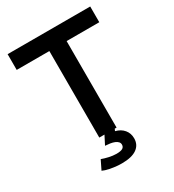

<svg xmlns="http://www.w3.org/2000/svg" viewBox="-206 -791 994 1099"><g transform="rotate(-30 291.5 -241.5)"><path d="M404.8 103Q404.8 146 371.6 169.4Q338.4 192.9 272.9 192.9Q251 192.9 231.7 190.7Q212.4 188.5 196.5 185.3Q180.7 182.1 168.7 178.2Q156.7 174.3 149.9 170.9L179.2 110.8Q188.5 114.3 200 117.7Q211.4 121.1 223.6 123.8Q235.8 126.5 248.5 128.2Q261.2 129.9 272.9 129.9Q300.3 129.9 313.2 122.8Q326.2 115.7 326.2 99.1Q326.2 88.4 318.8 80.6Q311.5 72.8 299.6 67.9Q287.6 63 271.7 60.5Q255.9 58.1 238.8 57.1L268.1 0H233.9V-571.8H18.1V-675.8H564V-571.8H348.1V0H335.9L330.1 13.2Q365.2 22 385 45.9Q404.8 69.8 404.8 103Z"/></g></svg>

Font: Lorenzo Sans Medium
Style: Regular
Weight: 500
Foundry: Intel Corporation
Version: Version 1.00; ttfautohint (v1.5)